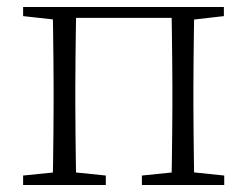

<svg xmlns="http://www.w3.org/2000/svg" viewBox="-20 -528 707 548"><path d="M130 0Q131 -24 131.5 -64.5Q132 -105 132.5 -148.5Q133 -192 133 -226V-283Q133 -316 132.5 -359.5Q132 -403 131.5 -443.5Q131 -484 130 -508H198Q197 -484 196.5 -443.5Q196 -403 195.5 -359.5Q195 -316 195 -283V-226Q195 -192 195.5 -148.5Q196 -105 196.5 -64.5Q197 -24 198 0ZM469 0Q470 -24 470.5 -64.5Q471 -105 471.5 -148.5Q472 -192 472 -226V-283Q472 -316 471.5 -359.5Q471 -403 470.5 -443.5Q470 -484 469 -508H535Q534 -484 533.5 -443.5Q533 -403 532.5 -359.5Q532 -316 532 -283V-226Q532 -192 532.5 -148.5Q533 -105 533.5 -64.5Q534 -24 535 0ZM46 0V-27L155 -38H175L282 -27V0ZM385 0V-27L493 -38H514L620 -27V0ZM46 -482V-508H163V-470H155ZM502 -470V-508H619V-482L514 -470ZM163 -477V-508H502V-477Z"/></svg>

Font: Noto Serif SC ExtraLight
Style: Regular
Weight: 200
Designer: Ryoko NISHIZUKA 西塚涼子 (kana & ideographs); Frank Grießhammer (Latin, Greek & Cyrillic); Wenlong ZHANG 张文龙 (bopomofo); San
Foundry: Adobe
Version: Version 2.002-H1;hotconv 1.1.0;makeotfexe 2.6.0